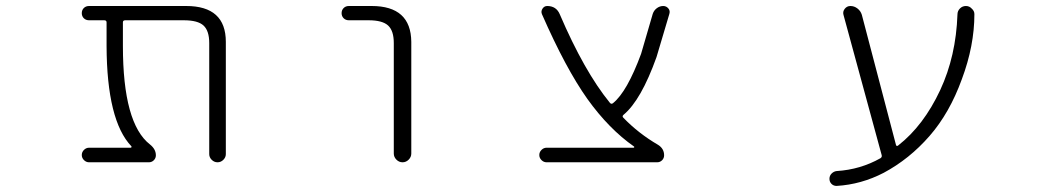

<svg xmlns="http://www.w3.org/2000/svg" viewBox="-20 -565 3540 643"><path d="M736.3 -48.8Q736.3 -38.1 728 -29.8Q719.7 -21.5 708.5 -21.5Q697.3 -21.5 689 -29.8Q680.7 -38.1 680.7 -48.8V-420.9Q680.7 -461.9 661.6 -479.5Q642.6 -497.1 595.7 -497.1H399.4Q391.6 -497.1 391.6 -490.2V-411.1Q391.6 -151.4 482.4 -81.1Q502 -65.4 502 -44.9Q502 -35.2 495.1 -28.3Q488.3 -21.5 478.5 -21.5H278.3Q268.6 -21.5 261.2 -28.8Q253.9 -36.1 253.9 -45.9Q253.9 -55.7 261.2 -63Q268.6 -70.3 278.3 -70.3H417Q419.9 -70.3 420.4 -72.3Q420.9 -74.2 419.9 -75.2Q337.9 -161.1 336.9 -411.1V-490.2Q336.9 -497.1 329.1 -497.1H278.3Q267.6 -497.1 260.7 -503.9Q253.9 -510.7 253.9 -521Q253.9 -531.2 260.7 -538.1Q267.6 -544.9 278.3 -544.9H603.5Q736.3 -544.9 736.3 -424.8Z M1148.4 -497.1Q1137.7 -497.1 1130.9 -503.9Q1124 -510.7 1124 -521Q1124 -531.2 1130.9 -538.1Q1137.7 -544.9 1148.4 -544.9H1224.6Q1356.4 -544.9 1357.4 -424.8V-50.8Q1357.4 -39.1 1348.6 -30.3Q1339.8 -21.5 1328.1 -21.5Q1316.4 -21.5 1307.6 -30.3Q1298.8 -39.1 1298.8 -50.8V-420.9Q1298.8 -461.9 1279.8 -479.5Q1260.7 -497.1 1214.8 -497.1Z M2101.6 -70.3Q2103.5 -70.3 2104 -71.8Q2104.5 -73.2 2103.5 -74.2Q2019.5 -132.8 1947.3 -233.4Q1875 -335 1794.9 -517.6Q1791 -527.3 1796.9 -536.1Q1802.7 -544.9 1812.5 -544.9Q1842.8 -544.9 1854.5 -517.6Q1936.5 -326.2 2022.5 -220.7Q2027.3 -214.8 2033.2 -219.7Q2080.1 -257.8 2127 -384.8L2166 -518.6Q2169.9 -530.3 2179.7 -537.6Q2189.5 -544.9 2201.2 -544.9Q2211.9 -544.9 2218.8 -536.1Q2222.7 -531.2 2222.7 -524.4Q2222.7 -521.5 2221.7 -518.6L2178.7 -374Q2127 -229.5 2068.4 -180.7Q2062.5 -175.8 2067.4 -170.9Q2118.2 -118.2 2183.6 -80.1Q2204.1 -67.4 2204.1 -44.9Q2204.1 -35.2 2197.3 -28.3Q2190.4 -21.5 2180.7 -21.5H1810.5Q1800.8 -21.5 1793.5 -28.8Q1786.1 -36.1 1786.1 -45.9Q1786.1 -55.7 1793.5 -63Q1800.8 -70.3 1810.5 -70.3Z M2980.5 -80.1Q2982.4 -73.2 2988.3 -78.1Q3073.2 -144.5 3128.9 -263.7Q3181.6 -377 3186.5 -516.6Q3186.5 -528.3 3194.8 -536.6Q3203.1 -544.9 3214.8 -544.9Q3226.6 -544.9 3234.4 -536.1Q3243.2 -528.3 3243.2 -517.6Q3243.2 -412.1 3201.2 -299.8Q3160.2 -186.5 3092.8 -109.4Q3025.4 -32.2 2939.5 13.7Q2864.3 52.7 2782.2 57.6Q2782.2 57.6 2781.2 57.6Q2771.5 57.6 2764.6 50.8Q2757.8 43.9 2757.8 33.7Q2757.8 23.4 2765.1 16.1Q2772.5 8.8 2782.2 7.8Q2861.3 2.9 2928.7 -35.2Q2934.6 -39.1 2932.6 -45.9L2804.7 -515.6Q2801.8 -526.4 2809.1 -535.6Q2816.4 -544.9 2828.1 -544.9Q2840.8 -544.9 2851.6 -536.6Q2862.3 -528.3 2866.2 -515.6Z"/></svg>

Font: Rounded Mgen+ 2m light
Style: Regular
Weight: 200
Designer: [Source Han Sans]
Ryoko NISHIZUKA  (kana & ideographs); Paul D. Hunt (Latin, Greek & Cyrillic); Wenlong ZHANG  (bopomofo
Version: Version 1.059.20150602